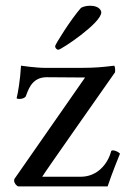

<svg xmlns="http://www.w3.org/2000/svg" viewBox="-20 -662 472 682"><path d="M299.8 -641.6C286.1 -641.6 271.5 -637.7 266.6 -632.8C231.4 -592.8 175.8 -503.9 175.8 -498C175.8 -492.2 180.7 -485.4 187.5 -485.4C197.3 -485.4 339.8 -580.1 339.8 -618.2C339.8 -623 334 -641.6 299.8 -641.6ZM141.6 -420.9C106.4 -420.9 54.7 -428.7 54.7 -428.7C51.8 -377 43 -328.1 39.1 -313.5C39.1 -311.5 43.9 -310.5 49.8 -310.5C59.6 -310.5 69.3 -315.4 71.3 -319.3C79.1 -336.9 89.8 -387.7 145.5 -387.7L282.2 -386.7L31.2 -26.4C30.3 -25.4 30.3 -20.5 30.3 -19.5C30.3 -11.7 38.1 -2 44.9 0H362.3C377 -44.9 406.2 -116.2 406.2 -116.2C401.4 -122.1 388.7 -127.9 380.9 -127.9C377 -127.9 375 -127 374 -122.1C362.3 -80.1 326.2 -34.2 266.6 -34.2H129.9C129.9 -37.1 388.7 -405.3 388.7 -405.3C388.7 -410.2 390.6 -420.9 385.7 -428.7C345.7 -423.8 319.3 -420.9 266.6 -420.9Z"/></svg>

Font: Crimson
Style: Roman
Weight: 400
Version: Version 0.2